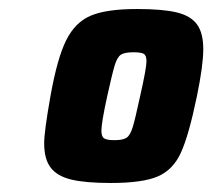

<svg xmlns="http://www.w3.org/2000/svg" viewBox="-20 -716 471 426"><path d="M78 -398Q78 -424 92 -503Q107 -587 127 -627Q147 -667 182 -681.5Q217 -696 284 -696Q341 -696 372 -688.5Q403 -681 417 -662Q431 -643 431 -607Q431 -571 417 -503Q399 -416 381.5 -377.5Q364 -339 330 -324.5Q296 -310 226 -310Q170 -310 138.5 -317.5Q107 -325 92.5 -344Q78 -363 78 -398ZM291 -503Q305 -565 305 -580Q305 -593 299 -596.5Q293 -600 276 -600Q256 -600 248 -594.5Q240 -589 234.5 -571Q229 -553 218 -503Q205 -444 205 -426Q205 -413 211 -409Q217 -405 234 -405Q253 -405 261 -410.5Q269 -416 274.5 -434Q280 -452 291 -503Z"/></svg>

Font: Saira Semi Condensed ExtraBold
Style: Italic
Weight: 800
Width: 4
Italic angle: -12°
Designer: Hector Gatti with collaboration of the Omnibus-Type team
Foundry: Omnibus-Type
Version: Version 1.001; ttfautohint (v1.8)